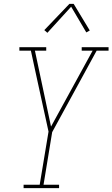

<svg xmlns="http://www.w3.org/2000/svg" viewBox="-20 -981 586 1001"><path d="M103 0V-18H187L233 -295L173 -569L141 -717H81V-735H221V-717H162L246 -321L463 -717H406V-735H546V-717H484L252 -292L207 -18H288V0ZM227 -810 211 -824 342 -961H364L448 -822L430 -812L351 -946Z"/></svg>

Font: Iosevka Slab Thin Oblique
Style: Regular
Weight: 100
Italic angle: -9°
Monospace: yes
Designer: Belleve Invis
Foundry: Belleve Invis
Version: Version 11.1.0; ttfautohint (v1.8.3)